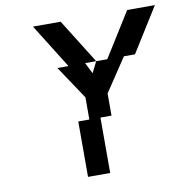

<svg xmlns="http://www.w3.org/2000/svg" viewBox="-79 -776 833 853"><g transform="rotate(-10 337.5 -350.0)"><path d="M250 -500H200L300 -350V-250H250V0H350V-250H400V-350L500 -500H550L675 -700H550L425 -500H375L350 -450L325 -500H375L250 -700H125Z"/></g></svg>

Font: LS-VG5000 Shifted
Style: Regular
Weight: 400
Designer: Justin Bihan, 2021
Foundry: Justin Bihan, 2021
Version: Version 1.000;Glyphs 3.1.2 (3151)